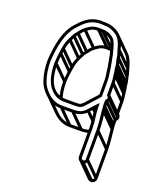

<svg xmlns="http://www.w3.org/2000/svg" viewBox="-139 -622 788 934"><g transform="rotate(20 255.0 -155.0)"><path d="M242 -115.5H183C178.5 -115.5 173.5 -116.2 168 -117.7C112.1 -133.3 93.5 -190.2 93.5 -263.7C93.5 -281 95.9 -299.8 98.4 -315.9L102.4 -341.9C105.1 -359 110.5 -376.1 117.7 -390.6L129.5 -414.3C132.9 -421.1 138.5 -427 142.7 -432.1C154.1 -445.8 156.5 -450.9 167.4 -459C185.4 -472.2 195.7 -481.5 224 -481.5C231.9 -481.5 239.9 -481.3 247.7 -480.5H248C266.4 -480.5 278.4 -472.6 290.6 -464C299.9 -456.9 306.2 -434.3 310.8 -419L315.9 -398.6C317.6 -394.7 318.5 -390.8 318.5 -388V-387.3L322.7 -366.2C324.9 -358 324.9 -347.6 328.6 -335.3L330.5 -320.1C332.4 -303 336.5 -285.9 336.5 -268V-192.8C328.8 -183.7 325 -178.6 315.7 -169.3C303.4 -157 292.2 -141.8 280.7 -130.3C273.4 -123 265.8 -116.5 260 -116.5H259.6C253.8 -115.9 247.9 -115.5 242 -115.5ZM351.5 -268C351.5 -288.1 347.2 -305.9 345.4 -321.9L343.3 -338.7C340.5 -347.1 340.2 -358.9 337.3 -369.8L333.5 -388.8C332.4 -394.2 331.8 -399.4 330.1 -403.4L325.2 -423C321 -437.2 315.4 -460.6 302.8 -473.1C291.3 -484.6 271.7 -495.1 248.2 -495.5C240.9 -496.1 232 -496.5 224 -496.5C191.5 -496.5 175.8 -483.7 158.6 -471C145.9 -461.7 141.1 -453.9 131.3 -441.8C126.4 -436.3 121.4 -429.3 116.5 -421.7L104.3 -397.4C96.3 -381.3 90.5 -362.8 87.6 -344.1L83.6 -318.1C80.9 -300.7 80.5 -282 78.5 -264.3V-264C78.5 -209 89.2 -159.4 119.8 -128.8C134.2 -114.4 155.9 -100.5 183 -100.5H242C247.8 -100.5 255.4 -101.2 260.1 -101.5C276.4 -102.5 284.7 -113.1 291.3 -119.7C303.9 -132.3 315.1 -147.5 326.3 -158.7C337.4 -169.8 341.9 -176 351.5 -187.2ZM380.5 -189.5C380.5 -184.8 376.5 -181.1 372.5 -177.1V-147.7L374.5 -125.4C377.2 -90.9 382.5 -59.4 382.5 -25L382.5 125C382.5 130.6 377.7 135.5 372.5 135.5C367.2 135.5 361.5 130.3 361.5 125V-25C361.5 -64.2 352.5 -99.9 352.5 -136V-154.1L339.7 -141.3C334.9 -136.5 329.8 -131 324.4 -125L306.4 -105C290.4 -87.3 274.3 -79.5 242 -79.5H183C141.2 -79.5 112.7 -103.3 93.1 -128.5C83.8 -140.3 77.9 -150.8 73.1 -164.5C63.2 -192.6 57.5 -226.5 57.5 -265C63.2 -344.7 77.2 -413.1 115.6 -456C143.2 -486.9 170 -517.5 224 -517.5C232.6 -517.5 240.9 -517.3 248.7 -516.5H249C275.3 -516.5 295.6 -504.9 311.5 -493C328.7 -480.6 338.5 -453.1 344.7 -428.1C348.9 -412.8 353.2 -405.1 354.5 -391.1C357.1 -373.4 363.5 -358.2 363.5 -342V-341.1C364.8 -335.8 365.9 -330.3 366.5 -325.1L368.5 -307.2C370 -294.4 372.5 -281.6 372.5 -268V-201.9C376.5 -197.9 380.5 -194.2 380.5 -189.5ZM372.5 150.5C386.7 150.5 397.5 138.4 397.5 125L397.5 -25C397.5 -61 392.1 -92.8 389.5 -126.6L387.5 -148.3V-171C389.9 -173.6 395.5 -180.7 395.5 -189.5C395.5 -198 391.3 -204 387.5 -208V-268C387.5 -283.5 384.8 -297 383.5 -308.8L381.4 -326.9C380.8 -332.4 379.9 -337.2 378.5 -343C378.3 -347.7 376.5 -356 376.5 -359V-359.4C374.9 -372.3 370.8 -383.2 369.4 -392.9C367.9 -408.8 362.6 -419 359.2 -431.9C353.3 -455 344.2 -482.2 327.3 -499.1C294.5 -532.2 249.6 -531.5 249.6 -531.5C241.4 -532.2 232.9 -532.5 224 -532.5C163.1 -532.5 131.7 -496.5 104.4 -466C62 -418.6 48.3 -346 42.5 -265.5L42.5 -265.3V-265C42.5 -225.2 48.1 -189.2 58.9 -159.5C64.4 -143.1 72.6 -130.1 81 -119.5C102.8 -91.8 134.5 -64.5 183 -64.5H242C278 -64.5 298.4 -75.8 317.4 -94.8L335.6 -115C336.6 -116.1 336.7 -116.3 338.1 -117.8C340.1 -87.3 346.5 -55.7 346.5 -25V125C346.5 138.9 358.7 150.5 372.5 150.5ZM367.2 148.3 437.9 219 448.5 208.4 377.8 137.7ZM384.7 130.3 455.4 201 466 190.4 395.3 119.7ZM384.7 -19.7 455.4 51 466 40.4 395.3 -30.3ZM376.7 -120.7 447.4 -50 458 -60.6 387.3 -131.3ZM374.7 -142.7 445.4 -72 456 -82.6 385.3 -153.3ZM374.7 -168.7 445.4 -98 456 -108.6 385.3 -179.3ZM382.7 -184.2 453.4 -113.5 464 -124.1 393.3 -194.8ZM374.7 -199.7 445.4 -129 456 -139.6 385.3 -210.3ZM374.7 -262.7 445.4 -192 456 -202.6 385.3 -273.3ZM370.7 -302.7 441.4 -232 452 -242.6 381.3 -313.3ZM368.7 -320.7 439.4 -250 450 -260.6 379.3 -331.3ZM365.7 -336.7 436.4 -266 447 -276.6 376.3 -347.3ZM363.7 -353.7 434.4 -283 445 -293.6 374.3 -364.3ZM356.7 -386.7 427.4 -316 438 -326.6 367.3 -397.3ZM346.7 -424.7 417.4 -354 428 -364.6 357.3 -435.3ZM177.7 -66.7 248.4 4 259 -6.6 188.3 -77.3ZM236.7 -66.7 307.4 4 318 -6.6 247.3 -77.3ZM306.7 -94.7 346.6 -54.8 357.2 -65.4 317.3 -105.3ZM324.7 -114.7 341.6 -97.8 352.2 -108.4 335.3 -125.3ZM80.7 -258.7 151.4 -188 162 -198.6 91.3 -269.3ZM85.7 -311.7 156.4 -241 167 -251.6 96.3 -322.3ZM89.7 -337.7 160.4 -267 171 -277.6 100.3 -348.3ZM105.7 -388.7 176.4 -318 187 -328.6 116.3 -399.3ZM117.7 -412.7 188.4 -342 199 -352.6 128.3 -423.3ZM131.7 -431.7 202.4 -361 213 -371.6 142.3 -442.3ZM157.7 -459.7 228.4 -389 239 -399.6 168.3 -470.3ZM218.7 -483.7 289.4 -413 300 -423.6 229.3 -494.3ZM242.7 -482.7 313.4 -412 324 -422.6 253.3 -493.3ZM289.7 -464.7 294.6 -459.8 305.2 -470.4 300.3 -475.3ZM319.3 -424.8C311.1 -425.5 302.9 -425.8 294.7 -425.8C262.2 -425.8 246.5 -413 229.3 -400.3C216.6 -391 211.8 -383.2 202 -371.1C197.1 -365.6 192.2 -358.5 187.2 -351L175 -326.7C167 -310.6 161.2 -292 158.3 -273.4L154.3 -247.4C151.6 -230.1 150.6 -211.5 149.2 -193.9L149.2 -193.6V-193.3C149.2 -162 152.7 -132.7 161.2 -107.5L175.5 -112.3C167.6 -135.5 164.2 -161.5 164.2 -193C164.2 -210.3 166.6 -229 169.1 -245.2L173.1 -271.1C175.8 -288.2 181.2 -305.4 188.4 -319.9L200.2 -343.6C203.6 -350.4 209.2 -356.3 213.4 -361.4C224.8 -375.1 227.2 -380.2 238.1 -388.2C256.1 -401.4 266.4 -410.8 294.7 -410.8C302.5 -410.8 310.3 -410.5 318.1 -409.8ZM351 -15.5C341.1 -11.2 329.2 -8.8 312.7 -8.8H253.7C219.6 -8.8 195.3 -25.1 176.2 -44.3L105.4 -115L94.8 -104.4L165.5 -33.7C186.1 -13.1 214.3 6.2 253.7 6.2H312.7C330.6 6.2 344.8 3.5 357 -1.8ZM451.2 -118.8C451.2 -114.1 447.2 -110.4 443.2 -106.4L443.2 -77L445.2 -54.7C447.9 -20.2 453.2 11.4 453.2 45.7L453.2 195.7C453.2 201.3 448.4 206.2 443.2 206.2C440.6 206.2 437.6 204.9 435.4 202.8L364.7 132L354.1 142.6L424.8 213.3C429.5 218 436 221.2 443.2 221.2C457.4 221.2 468.2 209.1 468.2 195.7L468.2 45.7C468.2 9.7 462.8 -22.1 460.2 -55.9L458.2 -77.6L458.2 -100.2C460.6 -102.9 466.2 -110 466.2 -118.8C466.2 -127.3 462 -133.3 458.2 -137.3V-197.3C458.2 -212.7 455.5 -226.3 454.2 -238.1L452.2 -256.2C451.5 -261.7 450.6 -266.5 449.2 -272.3C449 -277 447.2 -285.3 447.2 -288.3V-288.7C446.2 -301.7 441.5 -312.5 440.2 -322.2C438.6 -338.1 433.3 -348.3 430 -361.2C424 -384.3 415 -411.5 398.1 -428.4L327.3 -499.1L316.8 -488.5L387.5 -417.8C400.7 -404.6 409.6 -379.9 415.5 -357.4C419.4 -342.1 423.6 -334.3 425.2 -320.4C426.8 -307.9 431.5 -297.2 432.2 -288.1C432.9 -279.3 434.2 -275.3 434.2 -271.3V-270.4C435.5 -265.2 436.6 -259.6 437.2 -254.4L439.2 -236.5C440.7 -223.7 443.2 -210.9 443.2 -197.3V-131.2C447.2 -127.2 451.2 -123.5 451.2 -118.8Z"/></g></svg>

Font: CiSf OpenHand
Style: Gls
Weight: 400
Foundry: Cannot Into Space Fonts
Version: Version 0.7892